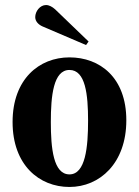

<svg xmlns="http://www.w3.org/2000/svg" viewBox="-20 -735 552 763"><path d="M30 -250C30 -79 136 8 256 8C376 8 482 -86 482 -257C482 -428 376 -507 256 -507C136 -507 30 -421 30 -250ZM330 -255C330 -151 320 -42 256 -42C192 -42 182 -146 182 -250C182 -354 192 -457 256 -457C320 -457 330 -359 330 -255ZM332 -570 199 -698C188 -708 175 -715 163 -715C139 -715 120 -690 120 -667C120 -650 133 -637 149 -630L322 -556Z"/></svg>

Font: Berkshire Swash
Style: Regular
Weight: 700
Designer: Astigmatic (AOETI)
Foundry: Astigmatic (AOETI)
Version: Version 1.000